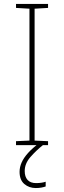

<svg xmlns="http://www.w3.org/2000/svg" viewBox="-20 -734 323 971"><path d="M61 0V-20L129 -23V-690L61 -694V-714H223V-694L155 -690V-23L223 -20V0ZM105 131Q105 160 119.5 176Q134 192 163 192Q177 192 190 190Q203 188 211 185V209Q203 212 190 214.5Q177 217 161 217Q127 217 103 196.5Q79 176 79 135Q79 111 89.5 87.5Q100 64 122 39.5Q144 15 179 -11L197 0Q163 27 134 60Q105 93 105 131Z"/></svg>

Font: Noto Sans Symbols Thin
Style: Regular
Weight: 250
Version: Version 2.002